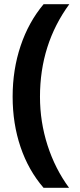

<svg xmlns="http://www.w3.org/2000/svg" viewBox="-20 -734 379 912"><path d="M309.1 -713.9Q169.9 -523.4 169.9 -274.4Q169.9 -155.3 205.8 -43.7Q241.7 67.9 308.1 158.2H187Q115.2 75.2 77.6 -35.6Q40 -146.5 40 -274.9Q40 -403.3 77.9 -516.1Q115.7 -628.9 187 -713.9Z"/></svg>

Font: OpenSans-Bold
Style: Bold
Weight: 700
Foundry: Ascender Corporation
Version: Version 1.10